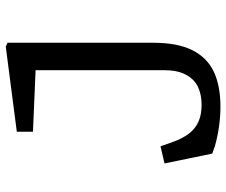

<svg xmlns="http://www.w3.org/2000/svg" viewBox="-79 -488 778 660"><g transform="rotate(-90 310.0 -158.0)"><path d="M138.8 192Q133.5 190.5 112 182.7L78.2 18.5L137 4.8L152 47Q164.8 82.3 181.8 103.8Q198.7 125.2 222.5 135.6Q246.3 146 279.8 146Q315 146 341.3 133.5Q367.7 121 383.2 92.1Q398.8 63.2 398.8 16.2V-455.5L425.7 -423.5L187.2 -433.7V-489.2L479.7 -527.2L493 -521.2V-19.7Q493 63 467.6 113.9Q442.2 164.8 393.8 187.8Q345.3 210.8 273 210.8Q240.2 210.8 204.7 205.8Q169.2 200.7 138.8 192Z"/></g></svg>

Font: Monaspace Xenon Var
Style: Regular
Weight: 400
Designer: Riley Cran and the Lettermatic Team
Version: Version 1.000 (Monaspace Xenon Var)